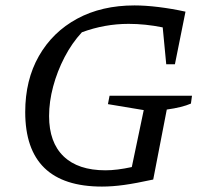

<svg xmlns="http://www.w3.org/2000/svg" viewBox="-20 -679 752 708"><path d="M356 9Q73 9 73 -266Q73 -384 123.5 -472.5Q174 -561 264.5 -610Q355 -659 476 -659Q516 -659 565 -653Q614 -647 664 -636L625 -442H593L580 -578Q516 -591 454 -591Q366 -591 282 -560Q245 -520 218 -468Q191 -416 176 -360Q161 -304 161 -251Q161 -154 214.5 -102.5Q268 -51 369 -51Q411 -51 466 -63L510 -273L378 -295L384 -326H688L684 -297Q652 -283 595 -275L545 -17Q481 -3 437.5 3Q394 9 356 9Z"/></svg>

Font: Piazzolla
Style: Italic
Weight: 400
Italic angle: -11.3°
Designer: Juan Pablo del Peral
Foundry: Huerta Tipografica
Version: Version 1.330